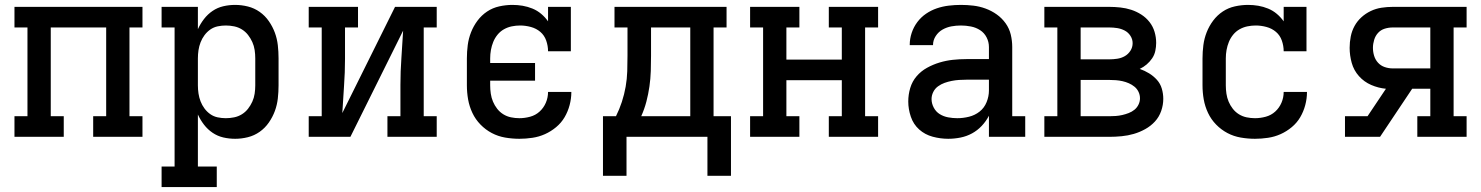

<svg xmlns="http://www.w3.org/2000/svg" viewBox="-20 -558 6040 783"><path d="M39 0V-84H92V-446H39V-530H561V-446H508V-84H561V0H360V-84H413V-446H187V-84H240V0Z M639 205V121H692V-446H639V-530H787V-439Q797 -461 812 -480.5Q827 -500 847 -513.5Q867 -527 890.5 -532.5Q914 -538 939 -538Q965 -538 991 -531.5Q1017 -525 1039 -509.5Q1061 -494 1076.5 -471.5Q1092 -449 1101 -424.5Q1110 -400 1113 -373.5Q1116 -347 1116 -320V-210Q1116 -183 1113 -156.5Q1110 -130 1101 -105.5Q1092 -81 1076.5 -58.5Q1061 -36 1039 -20.5Q1017 -5 991 1.5Q965 8 939 8Q914 8 890.5 2.5Q867 -3 847 -16.5Q827 -30 812 -49.5Q797 -69 787 -91V121H864V205ZM901 -76Q918 -76 935 -79.5Q952 -83 966.5 -92Q981 -101 991.5 -114.5Q1002 -128 1009 -143.5Q1016 -159 1018.5 -176Q1021 -193 1021 -210V-320Q1021 -337 1018.5 -354Q1016 -371 1009 -386.5Q1002 -402 991.5 -415.5Q981 -429 966.5 -438Q952 -447 935 -450.5Q918 -454 901 -454Q884 -454 867.5 -450.5Q851 -447 837.5 -437.5Q824 -428 814 -414.5Q804 -401 798 -385.5Q792 -370 789.5 -353.5Q787 -337 787 -320V-210Q787 -193 789.5 -176.5Q792 -160 798 -144.5Q804 -129 814 -115.5Q824 -102 837.5 -92.5Q851 -83 867.5 -79.5Q884 -76 901 -76Z M1239 0V-84H1292V-446H1239V-530H1440V-446H1387V-318Q1387 -263 1383 -207.5Q1379 -152 1376 -97L1591 -530H1761V-446H1708V-84H1761V0H1560V-84H1613V-212Q1613 -267 1617 -322.5Q1621 -378 1624 -433L1409 0Z M2098 8Q2069 8 2040 3Q2011 -2 1985.5 -15.5Q1960 -29 1939.5 -50Q1919 -71 1906.5 -97.5Q1894 -124 1889 -152.5Q1884 -181 1884 -210V-320Q1884 -347 1887.5 -374Q1891 -401 1901 -426.5Q1911 -452 1927.5 -474Q1944 -496 1966.5 -511Q1989 -526 2016 -532Q2043 -538 2070 -538Q2091 -538 2111.5 -534.5Q2132 -531 2151.5 -523Q2171 -515 2187 -501.5Q2203 -488 2215 -471V-530H2308V-349H2215Q2215 -371 2207.5 -392.5Q2200 -414 2183.5 -428Q2167 -442 2145 -448Q2123 -454 2101 -454Q2084 -454 2067 -450.5Q2050 -447 2035 -438.5Q2020 -430 2009 -416.5Q1998 -403 1991.5 -387Q1985 -371 1982 -354Q1979 -337 1979 -320V-301H2162V-229H1979V-210Q1979 -193 1981.5 -176Q1984 -159 1990.5 -143.5Q1997 -128 2007.5 -114.5Q2018 -101 2032.5 -92Q2047 -83 2064 -79.5Q2081 -76 2098 -76Q2120 -76 2142 -82Q2164 -88 2180.5 -103Q2197 -118 2206 -139Q2215 -160 2215 -183Q2215 -183 2215 -183Q2215 -183 2215 -183H2310Q2310 -183 2310 -182.5Q2310 -182 2310 -182Q2310 -156 2303 -129.5Q2296 -103 2282.5 -80Q2269 -57 2248 -39.5Q2227 -22 2202.5 -11Q2178 0 2151 4Q2124 8 2098 8Z M2439 159V-84H2492Q2506 -112 2516 -142.5Q2526 -173 2531.5 -204.5Q2537 -236 2538 -267.5Q2539 -299 2539 -331V-446H2486V-530H2943V-446H2890V-84H2961V159H2865V0H2535V159ZM2595 -84H2795V-446H2635V-331Q2635 -300 2634 -268.5Q2633 -237 2628.5 -205.5Q2624 -174 2616 -143.5Q2608 -113 2595 -84Z M3039 0V-84H3092V-446H3039V-530H3240V-446H3187V-315H3413V-446H3360V-530H3561V-446H3508V-84H3561V0H3360V-84H3413V-231H3187V-84H3240V0Z M3847 8Q3815 8 3783.5 -0.5Q3752 -9 3728.5 -30Q3705 -51 3694.5 -82Q3684 -113 3684 -144Q3684 -172 3692 -199Q3700 -226 3718 -247Q3736 -268 3760.5 -281.5Q3785 -295 3811.5 -303Q3838 -311 3865.5 -314Q3893 -317 3921 -317H4013V-366Q4013 -387 4003.5 -405.5Q3994 -424 3977 -435Q3960 -446 3939.5 -450Q3919 -454 3899 -454Q3879 -454 3860 -450.5Q3841 -447 3824 -437.5Q3807 -428 3796 -411Q3785 -394 3785 -375Q3785 -374 3785 -374Q3785 -374 3785 -374H3690Q3690 -375 3690 -375Q3690 -375 3690 -375Q3690 -400 3698 -424Q3706 -448 3721 -468Q3736 -488 3756.5 -502Q3777 -516 3800.5 -524Q3824 -532 3849 -535Q3874 -538 3899 -538Q3924 -538 3949.5 -535Q3975 -532 3999.5 -523Q4024 -514 4045 -499Q4066 -484 4081 -463Q4096 -442 4102 -417Q4108 -392 4108 -366V-84H4161V0H4013V-86Q4001 -63 3983.5 -44.5Q3966 -26 3944 -14Q3922 -2 3897 3Q3872 8 3847 8ZM3884 -76Q3908 -76 3932 -82Q3956 -88 3975 -103Q3994 -118 4003.5 -141.5Q4013 -165 4013 -189V-233H3921Q3906 -233 3891 -232Q3876 -231 3861 -228Q3846 -225 3832 -220Q3818 -215 3805.5 -206Q3793 -197 3786 -183Q3779 -169 3779 -154Q3779 -136 3788 -119Q3797 -102 3812.5 -92.5Q3828 -83 3846.5 -79.5Q3865 -76 3884 -76Z M4239 0V-84H4292V-446H4239V-530H4504Q4526 -530 4549 -527.5Q4572 -525 4593.5 -518Q4615 -511 4634.5 -498.5Q4654 -486 4668 -468Q4682 -450 4688.5 -428Q4695 -406 4695 -383Q4695 -367 4691.5 -350.5Q4688 -334 4678.5 -320Q4669 -306 4656 -295Q4643 -284 4628 -277Q4648 -270 4666 -259Q4684 -248 4698 -232.5Q4712 -217 4718 -196.5Q4724 -176 4724 -155Q4724 -130 4715.5 -105.5Q4707 -81 4690 -62.5Q4673 -44 4650.5 -31.5Q4628 -19 4604 -12Q4580 -5 4554.5 -2.5Q4529 0 4504 0ZM4387 -316H4504Q4520 -316 4536.5 -318.5Q4553 -321 4567 -329Q4581 -337 4590 -351Q4599 -365 4599 -382Q4599 -382 4599 -382Q4599 -382 4599 -382Q4599 -398 4590 -412Q4581 -426 4566.5 -433.5Q4552 -441 4536 -443.5Q4520 -446 4504 -446H4387ZM4387 -84H4504Q4517 -84 4530.5 -85Q4544 -86 4557 -89Q4570 -92 4583 -97Q4596 -102 4606.5 -110.5Q4617 -119 4623 -131.5Q4629 -144 4629 -157Q4629 -171 4623 -183.5Q4617 -196 4606.5 -204.5Q4596 -213 4583.5 -218.5Q4571 -224 4557.5 -227Q4544 -230 4530.5 -231Q4517 -232 4504 -232H4387Z M5098 8Q5069 8 5040 3Q5011 -2 4985.5 -15.5Q4960 -29 4939.5 -50Q4919 -71 4906.5 -97.5Q4894 -124 4889 -152.5Q4884 -181 4884 -210V-320Q4884 -347 4887.5 -374Q4891 -401 4901 -426.5Q4911 -452 4927.5 -474Q4944 -496 4966.5 -511Q4989 -526 5016 -532Q5043 -538 5070 -538Q5091 -538 5111.5 -534.5Q5132 -531 5151.5 -523Q5171 -515 5187 -501.5Q5203 -488 5215 -471V-530H5308V-349H5215Q5215 -371 5207.5 -392.5Q5200 -414 5183.5 -428Q5167 -442 5145 -448Q5123 -454 5101 -454Q5084 -454 5067 -450.5Q5050 -447 5035 -438.5Q5020 -430 5009 -416.5Q4998 -403 4991.5 -387Q4985 -371 4982 -354Q4979 -337 4979 -320V-210Q4979 -193 4981.5 -176Q4984 -159 4990.5 -143.5Q4997 -128 5007.5 -114.5Q5018 -101 5032.5 -92Q5047 -83 5064 -79.5Q5081 -76 5098 -76Q5120 -76 5142 -82Q5164 -88 5180.5 -103Q5197 -118 5206 -139Q5215 -160 5215 -183Q5215 -183 5215 -183Q5215 -183 5215 -183H5310Q5310 -183 5310 -182.5Q5310 -182 5310 -182Q5310 -156 5303 -129.5Q5296 -103 5282.5 -80Q5269 -57 5248 -39.5Q5227 -22 5202.5 -11Q5178 0 5151 4Q5124 8 5098 8Z M5465 0V-84H5557L5632 -196Q5601 -199 5572 -211.5Q5543 -224 5522 -247.5Q5501 -271 5492.5 -301.5Q5484 -332 5484 -363Q5484 -386 5488.5 -409Q5493 -432 5504 -452Q5515 -472 5532 -487.5Q5549 -503 5570 -513Q5591 -523 5614 -526.5Q5637 -530 5660 -530H5961V-446H5908V-84H5961V0H5760V-84H5813V-196H5739L5608 0ZM5660 -279H5813V-446H5660Q5643 -446 5627 -441Q5611 -436 5600 -424Q5589 -412 5584 -395.5Q5579 -379 5579 -363Q5579 -346 5584 -330Q5589 -314 5600 -302Q5611 -290 5627 -284.5Q5643 -279 5660 -279Z"/></svg>

Font: Iosevka Curly Slab MdEx
Style: Regular
Weight: 500
Width: 7
Monospace: yes
Designer: Belleve Invis
Foundry: Belleve Invis
Version: Version 11.1.0; ttfautohint (v1.8.3)